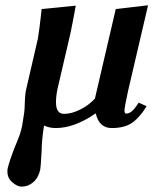

<svg xmlns="http://www.w3.org/2000/svg" viewBox="-20 -468 575 720"><path d="M61 231.9Q44.9 231.9 26.4 215.8Q7.8 199.7 7.8 175.8Q7.8 167 8.8 163.1Q17.1 130.9 32.2 91.8Q34.2 86.4 42 67.9Q49.8 49.3 54.7 34.7Q59.6 20 63 3.9Q64.5 -3.9 70.8 -45.9Q72.3 -55.7 73.2 -87.2Q74.2 -118.7 79.1 -137.2L122.1 -323.2Q124 -334.5 127.7 -362.1Q131.3 -389.6 133.8 -412.1L136.2 -434.1L264.2 -446.8Q251 -375 244.1 -342.8L199.2 -149.9Q189.9 -113.3 189.9 -85Q189.9 -41 220.2 -41Q249 -41 281.5 -57.6Q314 -74.2 335.9 -98.1L414.1 -434.1L535.2 -448.2L460 -126Q446.8 -64.9 446.8 -54.2Q446.8 -42 453.1 -42Q463.9 -42 474.4 -50.8Q484.9 -59.6 500 -83L529.8 -69.8Q504.4 -27.8 475.8 -7.8Q447.3 12.2 398.9 12.2Q351.6 12.2 338.9 -43Q259.3 12.2 189 12.2Q166 12.2 145 2.9Q136.2 61 136.2 96.2Q132.8 160.2 130.9 168Q124 198.7 104.7 215.3Q85.4 231.9 61 231.9Z"/></svg>

Font: Linux Libertine
Style: Bold Italic
Weight: 700
Italic angle: -11.5°
Designer: Philipp H. Poll
Foundry: Philipp H. Poll
Version: Version 4.0.5